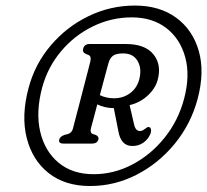

<svg xmlns="http://www.w3.org/2000/svg" viewBox="-20 -780 727 674"><path d="M296 -127Q208.5 -127 151 -172.2Q93.5 -217.5 73.8 -295.8Q54 -374 80.5 -472Q103 -556 158.8 -621.2Q214.5 -686.5 291.2 -723.5Q368 -760.5 453.5 -760.5Q540 -760.5 598.2 -718Q656.5 -675.5 677.8 -601.2Q699 -527 673.5 -432Q650 -344.5 593.5 -275.5Q537 -206.5 459.8 -166.8Q382.5 -127 296 -127ZM308.5 -168.5Q380.5 -168.5 445.5 -203Q510.5 -237.5 558.2 -297.2Q606 -357 626 -432.5Q648 -514.5 630.2 -579.2Q612.5 -644 563.8 -681.5Q515 -719 442.5 -719Q371 -719 306.2 -687.5Q241.5 -656 194.5 -600.2Q147.5 -544.5 128 -472.5Q105 -386.5 121.2 -317.5Q137.5 -248.5 186 -208.5Q234.5 -168.5 308.5 -168.5ZM533.5 -499.5Q525.5 -469.5 498.5 -444.5Q471.5 -419.5 435 -411L450.5 -344Q455.5 -320 471.5 -320Q477 -320 482 -323Q487 -326 491 -329Q497.5 -335 503.5 -334Q508.5 -332.5 510 -325.5Q511.5 -318.5 507.5 -309Q499.5 -290.5 483 -279Q466.5 -267.5 444.5 -267.5Q404.5 -267.5 395.5 -319.5L379.5 -400.5H378.5Q363 -400.5 348.5 -404Q334 -407.5 321.5 -413.5Q314 -384.5 307.8 -361.5Q301.5 -338.5 299.5 -331Q295 -313.5 306 -309.5L315.5 -306.5Q328 -301 325.5 -290.5Q321 -276 304 -276H202.5Q184.5 -276 188 -290.5Q191 -301 206.5 -306.5L218.5 -309.5Q233 -314 236.5 -330.5Q238.5 -339 244.8 -362.5Q251 -386 259 -416.8Q267 -447.5 275 -478.5Q283 -509.5 289.2 -533.2Q295.5 -557 297.5 -566Q301 -583 290.5 -587L281 -591Q268.5 -596 272 -609.5Q276.5 -625.5 294.5 -625.5H421.5Q489.5 -625.5 518.8 -589Q548 -552.5 533.5 -499.5ZM360.5 -557.5Q358.5 -551 349.8 -518Q341 -485 330.5 -446Q343 -440 355.5 -437.5Q368 -435 380 -435Q412.5 -435 436.8 -453Q461 -471 469 -502Q478.5 -539.5 463 -566Q447.5 -592.5 412.5 -592.5Q387.5 -592.5 376.5 -584.2Q365.5 -576 360.5 -557.5Z"/></svg>

Font: Fraunces 144pt S100
Style: Italic
Weight: 400
Italic angle: -16°
Version: Version 1.000; ttfautohint (v1.8.3)